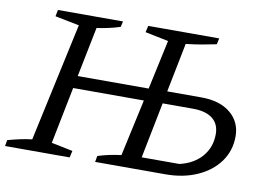

<svg xmlns="http://www.w3.org/2000/svg" viewBox="-82 -758 1205 869"><g transform="rotate(10 520.0 -324.0)"><path d="M-11 0 -6 -28Q23 -36 50.5 -42Q78 -48 105 -51L223 -596L112 -618L118 -648H417L411 -622Q386 -614 359.5 -608Q333 -602 304 -598L258 -369H584L633 -596L526 -618L533 -648H859L853 -620Q820 -613 785.5 -607Q751 -601 714 -597L669 -371H826Q911 -371 960 -330.5Q1009 -290 1009 -224Q1009 -158 972.5 -107.5Q936 -57 872 -28.5Q808 0 726 0H403L408 -28Q432 -36 460.5 -42Q489 -48 515 -51L572 -312H247L195 -51L293 -31L286 0ZM607 -57H780Q845 -72 882 -115Q919 -158 919 -218Q919 -265 887.5 -289.5Q856 -314 797 -314H658Z"/></g></svg>

Font: Piazzolla SC
Style: Italic
Weight: 400
Italic angle: -11.3°
Designer: Juan Pablo del Peral
Foundry: Huerta Tipografica
Version: Version 1.330